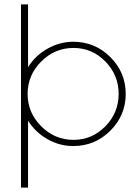

<svg xmlns="http://www.w3.org/2000/svg" viewBox="-20 -649 629 869"><path d="M75 200V-629H107V-345Q140 -398 195.5 -429Q251 -460 311 -460Q410 -460 479.5 -390.5Q549 -321 549 -224Q549 -127 479.5 -57.5Q410 12 311 12Q250 12 195 -19Q140 -50 107 -103V200ZM517 -224Q517 -309 457 -370.5Q397 -432 312.5 -432Q228 -432 166.5 -370.5Q105 -309 105 -224Q105 -139 166.5 -77.5Q228 -16 312.5 -16Q397 -16 457 -77.5Q517 -139 517 -224Z"/></svg>

Font: Poiret One
Style: Regular
Weight: 400
Designer: Denis Masharov
Foundry: Denis Masharov
Version: Version 1.001